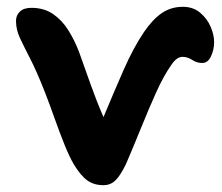

<svg xmlns="http://www.w3.org/2000/svg" viewBox="-20 -534 652 564"><path d="M284 10Q256 10 236.5 -4Q217 -18 197 -51Q184 -73 169.5 -109Q155 -145 140.5 -186Q126 -227 112 -263Q88 -324 69 -361Q50 -398 38.5 -422.5Q27 -447 27 -473Q27 -489 38.5 -500Q50 -511 72 -511Q109 -511 135.5 -493Q162 -475 180.5 -445.5Q199 -416 212 -382Q228 -337 246 -286.5Q264 -236 284 -190Q316 -267 344 -330.5Q372 -394 403 -440Q429 -478 456 -496Q483 -514 517 -514Q547 -514 567.5 -497Q588 -480 598.5 -456Q609 -432 609 -410Q609 -389 600 -369Q591 -349 574 -349Q558 -349 544.5 -358Q531 -367 516 -367Q499 -367 483 -343Q460 -310 438 -261Q416 -212 394 -157.5Q372 -103 350 -52Q333 -17 318.5 -3.5Q304 10 284 10Z"/></svg>

Font: Shantell Sans Normal
Style: Regular
Weight: 600
Designer: Stephen Nixon, Anya Danilova, Shantell Martin
Foundry: Arrow Type
Version: Version 1.009;[a7da0bfa3]